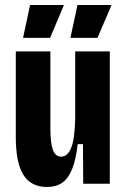

<svg xmlns="http://www.w3.org/2000/svg" viewBox="-20 -733 506 766"><path d="M168 13Q104 13 73.5 -35Q43 -83 43 -187V-528H181V-221Q181 -162 191 -135Q201 -108 224 -108Q237 -108 247.5 -117.5Q258 -127 265 -146Q272 -165 275.5 -193Q279 -221 280 -258V-528H418V-221V0H312L311 -158H290Q283 -96 267.5 -58Q252 -20 227.5 -3.5Q203 13 168 13ZM180 -582H72L100 -713H235ZM369 -582H261L289 -713H425Z"/></svg>

Font: Bricolage Grotesque 24pt Condensed
Style: Bold
Weight: 700
Width: 3
Designer: Mathieu Triay
Foundry: Atelier Triay
Version: Version 1.001;gftools[0.9.33.dev8+g029e19f]